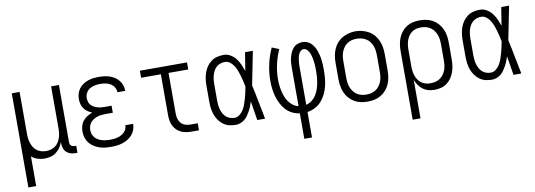

<svg xmlns="http://www.w3.org/2000/svg" viewBox="-58 -906 4115 1476"><g transform="rotate(-10 2000.0 -168.0)"><path d="M66 205V-530H127V-200Q127 -181 129.5 -163Q132 -145 138 -127.5Q144 -110 154.5 -94Q165 -78 180 -67.5Q195 -57 213 -52Q231 -47 250 -47Q269 -47 287 -52Q305 -57 320 -67.5Q335 -78 345.5 -94Q356 -110 362 -127.5Q368 -145 370.5 -163Q373 -181 373 -200V-530H434V-84Q434 -76 436 -69Q438 -62 443 -57Q448 -52 455.5 -49.5Q463 -47 470 -47H484V8H470Q451 8 432.5 3Q414 -2 399.5 -15Q385 -28 379 -46.5Q373 -65 373 -84V-96Q365 -73 351 -53Q337 -33 318 -18.5Q299 -4 275 2Q251 8 227 8Q200 8 173.5 -0.5Q147 -9 127 -27V205Z M747 8Q724 8 700.5 5.5Q677 3 654.5 -5Q632 -13 612 -26Q592 -39 578 -57.5Q564 -76 557 -99Q550 -122 550 -145Q550 -168 556 -189.5Q562 -211 576 -228Q590 -245 609 -257Q628 -269 649 -277Q631 -284 615 -295Q599 -306 587.5 -322Q576 -338 571 -357Q566 -376 566 -395Q566 -417 572 -438Q578 -459 591 -476.5Q604 -494 622.5 -506.5Q641 -519 661.5 -526Q682 -533 703.5 -535.5Q725 -538 747 -538Q768 -538 789.5 -535.5Q811 -533 831 -526Q851 -519 869 -507.5Q887 -496 900.5 -479Q914 -462 921 -441.5Q928 -421 928 -400Q928 -399 928 -398.5Q928 -398 928 -397H867Q867 -397 867 -397.5Q867 -398 867 -399Q867 -419 855.5 -437Q844 -455 826.5 -465.5Q809 -476 788.5 -479.5Q768 -483 747 -483Q726 -483 705 -479Q684 -475 666 -464Q648 -453 637.5 -434Q627 -415 627 -394Q627 -380 631 -365.5Q635 -351 644.5 -340Q654 -329 666.5 -322Q679 -315 693 -310.5Q707 -306 721.5 -304.5Q736 -303 750 -303H805V-248H750Q734 -248 717.5 -246.5Q701 -245 685.5 -240Q670 -235 656 -227Q642 -219 631.5 -206.5Q621 -194 616 -178.5Q611 -163 611 -147Q611 -131 616 -115.5Q621 -100 631.5 -88Q642 -76 655.5 -68Q669 -60 684.5 -55.5Q700 -51 715.5 -49Q731 -47 747 -47Q762 -47 777.5 -48.5Q793 -50 807.5 -54Q822 -58 835.5 -65Q849 -72 860 -82.5Q871 -93 877 -107Q883 -121 883 -137Q883 -137 883 -137Q883 -137 883 -137H944Q944 -137 944 -136.5Q944 -136 944 -136Q944 -113 936 -91Q928 -69 913 -52Q898 -35 878.5 -23Q859 -11 837 -4Q815 3 792.5 5.5Q770 8 747 8Z M1374 0Q1354 0 1333 -3.5Q1312 -7 1293.5 -16Q1275 -25 1260 -40Q1245 -55 1236 -74Q1227 -93 1223.5 -113.5Q1220 -134 1220 -155V-475H1066V-530H1434V-475H1280V-155Q1280 -135 1285.5 -116Q1291 -97 1304 -82.5Q1317 -68 1336 -61.5Q1355 -55 1374 -55H1434V0Z M1721 8Q1695 8 1670 2Q1645 -4 1624.5 -19Q1604 -34 1589 -55Q1574 -76 1565.5 -100Q1557 -124 1553.5 -149.5Q1550 -175 1550 -200V-330Q1550 -355 1553.5 -380.5Q1557 -406 1565.5 -430Q1574 -454 1589 -475Q1604 -496 1624.5 -511Q1645 -526 1670 -532Q1695 -538 1721 -538Q1749 -538 1773.5 -523.5Q1798 -509 1815 -487Q1832 -465 1843.5 -439Q1855 -413 1864 -387Q1864 -388 1864 -389Q1864 -390 1865 -391V-395Q1871 -429 1876 -462.5Q1881 -496 1887 -530H1948Q1934 -465 1922 -399.5Q1910 -334 1896 -269Q1911 -202 1923.5 -134.5Q1936 -67 1950 0H1889Q1883 -37 1877 -74.5Q1871 -112 1865 -149Q1859 -131 1852 -113Q1845 -95 1836 -78.5Q1827 -62 1816 -46Q1805 -30 1790.5 -18Q1776 -6 1758 1Q1740 8 1721 8ZM1721 -47Q1743 -47 1761.5 -62Q1780 -77 1791.5 -96.5Q1803 -116 1810.5 -137.5Q1818 -159 1824 -180.5Q1830 -202 1835 -224.5Q1840 -247 1844 -269Q1840 -290 1835 -311.5Q1830 -333 1824 -354.5Q1818 -376 1810 -396.5Q1802 -417 1790.5 -436Q1779 -455 1761 -469Q1743 -483 1721 -483Q1703 -483 1686 -477.5Q1669 -472 1655.5 -460Q1642 -448 1633.5 -432.5Q1625 -417 1620 -400Q1615 -383 1613 -365.5Q1611 -348 1611 -330V-200Q1611 -182 1613 -164.5Q1615 -147 1620 -130Q1625 -113 1633.5 -97.5Q1642 -82 1655.5 -70Q1669 -58 1686 -52.5Q1703 -47 1721 -47Z M2220 205V6Q2189 2 2161 -12Q2133 -26 2112.5 -49Q2092 -72 2078 -99.5Q2064 -127 2055.5 -156.5Q2047 -186 2043.5 -217Q2040 -248 2040 -279Q2040 -343 2054 -407Q2068 -471 2095 -530L2150 -508Q2126 -454 2113 -396Q2100 -338 2100 -279Q2100 -256 2102.5 -233Q2105 -210 2110 -187.5Q2115 -165 2123.5 -143Q2132 -121 2145.5 -102Q2159 -83 2178 -69Q2197 -55 2220 -50V-350Q2220 -370 2221.5 -390Q2223 -410 2228 -429Q2233 -448 2241 -466.5Q2249 -485 2262.5 -500Q2276 -515 2295 -522.5Q2314 -530 2334 -530Q2352 -530 2370 -523Q2388 -516 2401 -503Q2414 -490 2423.5 -474Q2433 -458 2439 -440.5Q2445 -423 2449.5 -405Q2454 -387 2456 -368.5Q2458 -350 2459 -331.5Q2460 -313 2460 -295Q2460 -263 2457.5 -230.5Q2455 -198 2447.5 -167Q2440 -136 2426 -106.5Q2412 -77 2391 -53Q2370 -29 2341 -13.5Q2312 2 2280 6V205ZM2280 -50Q2304 -56 2324 -71Q2344 -86 2357.5 -107Q2371 -128 2379 -151Q2387 -174 2391.5 -198Q2396 -222 2398 -247Q2400 -272 2400 -296Q2400 -309 2399.5 -322Q2399 -335 2398 -347.5Q2397 -360 2395 -373Q2393 -386 2390.5 -398.5Q2388 -411 2384 -423Q2380 -435 2373.5 -446.5Q2367 -458 2357 -466.5Q2347 -475 2334 -475Q2322 -475 2312 -466.5Q2302 -458 2296.5 -447Q2291 -436 2288 -423.5Q2285 -411 2283.5 -399Q2282 -387 2281 -374.5Q2280 -362 2280 -350Z M2750 8Q2723 8 2696.5 2.5Q2670 -3 2647 -16.5Q2624 -30 2606 -50.5Q2588 -71 2577.5 -95.5Q2567 -120 2562.5 -146.5Q2558 -173 2558 -200V-330Q2558 -357 2562.5 -383.5Q2567 -410 2577.5 -434.5Q2588 -459 2606 -480Q2624 -501 2647 -514Q2670 -527 2696.5 -534Q2723 -541 2750 -541Q2777 -541 2803.5 -534Q2830 -527 2853 -514Q2876 -501 2894 -480Q2912 -459 2922.5 -434.5Q2933 -410 2937.5 -383.5Q2942 -357 2942 -330V-200Q2942 -173 2937.5 -146.5Q2933 -120 2922.5 -95.5Q2912 -71 2894 -50.5Q2876 -30 2853 -16.5Q2830 -3 2803.5 2.5Q2777 8 2750 8ZM2750 -47Q2769 -47 2788 -51.5Q2807 -56 2823 -66.5Q2839 -77 2850.5 -92.5Q2862 -108 2869 -125.5Q2876 -143 2878.5 -162Q2881 -181 2881 -200V-330Q2881 -349 2878.5 -368Q2876 -387 2869 -405Q2862 -423 2850 -438.5Q2838 -454 2821.5 -464Q2805 -474 2786 -478.5Q2767 -483 2748 -483Q2729 -483 2710.5 -478.5Q2692 -474 2676.5 -463.5Q2661 -453 2649.5 -437.5Q2638 -422 2631 -404.5Q2624 -387 2621.5 -368Q2619 -349 2619 -330V-200Q2619 -181 2621.5 -162Q2624 -143 2631 -125.5Q2638 -108 2649.5 -92.5Q2661 -77 2677 -66.5Q2693 -56 2712 -51.5Q2731 -47 2750 -47Z M3066 205V-330Q3066 -356 3070 -382.5Q3074 -409 3084 -433.5Q3094 -458 3110.5 -478.5Q3127 -499 3149.5 -513Q3172 -527 3198 -532.5Q3224 -538 3251 -538Q3278 -538 3304.5 -532.5Q3331 -527 3354 -513.5Q3377 -500 3394.5 -479.5Q3412 -459 3423 -434.5Q3434 -410 3438 -383.5Q3442 -357 3442 -330V-200Q3442 -175 3438.5 -149.5Q3435 -124 3426.5 -100.5Q3418 -77 3403.5 -56Q3389 -35 3368.5 -20Q3348 -5 3323.5 1.5Q3299 8 3273 8Q3249 8 3225.5 2Q3202 -4 3182.5 -18.5Q3163 -33 3149 -53Q3135 -73 3127 -96V205ZM3251 -47Q3270 -47 3288.5 -51.5Q3307 -56 3323 -66.5Q3339 -77 3350.5 -92.5Q3362 -108 3369 -125.5Q3376 -143 3378.5 -162Q3381 -181 3381 -200V-330Q3381 -349 3378.5 -368Q3376 -387 3369 -404.5Q3362 -422 3350.5 -437.5Q3339 -453 3323 -463.5Q3307 -474 3288.5 -478.5Q3270 -483 3251 -483Q3232 -483 3214 -478.5Q3196 -474 3180.5 -463Q3165 -452 3154.5 -436.5Q3144 -421 3138 -403.5Q3132 -386 3129.5 -367.5Q3127 -349 3127 -330V-200Q3127 -181 3129.5 -162.5Q3132 -144 3138 -126.5Q3144 -109 3154.5 -93.5Q3165 -78 3180.5 -67Q3196 -56 3214 -51.5Q3232 -47 3251 -47Z M3721 8Q3695 8 3670 2Q3645 -4 3624.5 -19Q3604 -34 3589 -55Q3574 -76 3565.5 -100Q3557 -124 3553.5 -149.5Q3550 -175 3550 -200V-330Q3550 -355 3553.5 -380.5Q3557 -406 3565.5 -430Q3574 -454 3589 -475Q3604 -496 3624.5 -511Q3645 -526 3670 -532Q3695 -538 3721 -538Q3749 -538 3773.5 -523.5Q3798 -509 3815 -487Q3832 -465 3843.5 -439Q3855 -413 3864 -387Q3864 -388 3864 -389Q3864 -390 3865 -391V-395Q3871 -429 3876 -462.5Q3881 -496 3887 -530H3948Q3934 -465 3922 -399.5Q3910 -334 3896 -269Q3911 -202 3923.5 -134.5Q3936 -67 3950 0H3889Q3883 -37 3877 -74.5Q3871 -112 3865 -149Q3859 -131 3852 -113Q3845 -95 3836 -78.5Q3827 -62 3816 -46Q3805 -30 3790.5 -18Q3776 -6 3758 1Q3740 8 3721 8ZM3721 -47Q3743 -47 3761.5 -62Q3780 -77 3791.5 -96.5Q3803 -116 3810.5 -137.5Q3818 -159 3824 -180.5Q3830 -202 3835 -224.5Q3840 -247 3844 -269Q3840 -290 3835 -311.5Q3830 -333 3824 -354.5Q3818 -376 3810 -396.5Q3802 -417 3790.5 -436Q3779 -455 3761 -469Q3743 -483 3721 -483Q3703 -483 3686 -477.5Q3669 -472 3655.5 -460Q3642 -448 3633.5 -432.5Q3625 -417 3620 -400Q3615 -383 3613 -365.5Q3611 -348 3611 -330V-200Q3611 -182 3613 -164.5Q3615 -147 3620 -130Q3625 -113 3633.5 -97.5Q3642 -82 3655.5 -70Q3669 -58 3686 -52.5Q3703 -47 3721 -47Z"/></g></svg>

Font: Iosevka Term Light
Style: Regular
Weight: 300
Monospace: yes
Designer: Belleve Invis
Foundry: Belleve Invis
Version: Version 9.0.1; ttfautohint (v1.8.3)